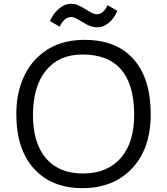

<svg xmlns="http://www.w3.org/2000/svg" viewBox="-20 -974 874 1004"><path d="M65.4 -376Q65.4 -468.3 91.6 -540.5Q117.7 -612.8 165 -663.1Q262.2 -765.6 421.9 -765.6Q590.3 -765.6 679.7 -663.1Q768.1 -562 768.1 -376Q768.1 -194.8 668.5 -91.3Q571.3 9.8 411.1 9.8Q250.5 9.8 158.2 -91.3Q65.4 -193.4 65.4 -376ZM152.3 -375Q151.9 -299.3 169.9 -241Q188 -182.6 222.7 -143.6Q292.5 -64.9 418 -66.9Q541.5 -67.9 611.3 -147.5Q683.6 -230 681.6 -381.3Q677.7 -689 411.1 -689Q289.6 -689 221.7 -606.9Q153.3 -524.4 152.3 -375ZM241.2 -863.8Q258.3 -902.8 286.1 -926.8Q314 -950.7 340.1 -953.4Q366.2 -956.1 384.8 -948.2Q403.3 -940.4 420.4 -929.7Q420.4 -929.7 453.6 -910.2Q508.8 -877 543 -946.8L593.8 -917Q576.7 -877.4 548.8 -854.5Q491.7 -806.6 414.1 -856.9Q370.6 -885.3 353 -885.3Q316.9 -885.3 292 -834.5Z"/></svg>

Font: Duru Sans
Style: Regular
Weight: 400
Designer: Onur Yazõcõgil
Foundry: Onur Yazõcõgil
Version: Version 1.002